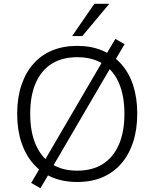

<svg xmlns="http://www.w3.org/2000/svg" viewBox="-20 -956 818 1017"><path d="M389 8Q315 8 256.5 -16.5Q198 -41 156.5 -88.5Q115 -136 93 -202.5Q71 -269 71 -353Q71 -437 93 -503.5Q115 -570 156 -617Q197 -664 256 -688.5Q315 -713 389 -713Q463 -713 521.5 -688.5Q580 -664 622 -617Q664 -570 685.5 -503.5Q707 -437 707 -354Q707 -270 685 -203Q663 -136 621.5 -88.5Q580 -41 521.5 -16.5Q463 8 389 8ZM389 -52Q468 -52 523.5 -86.5Q579 -121 609 -188.5Q639 -256 639 -353Q639 -450 609.5 -517Q580 -584 524.5 -618.5Q469 -653 389 -653Q310 -653 254.5 -618.5Q199 -584 169.5 -517Q140 -450 140 -353Q140 -257 169.5 -189.5Q199 -122 254.5 -87Q310 -52 389 -52ZM194 41 145 13 197 -75 218 -109 523 -631 539 -662 591 -750 640 -722 588 -634 567 -600 262 -78 246 -47ZM362 -765 480 -936H559L416 -765Z"/></svg>

Font: Nunito Sans 10pt Light
Style: Regular
Weight: 300
Designer: Vernon Adams
Foundry: Vernon Adams
Version: Version 3.101;gftools[0.9.27]